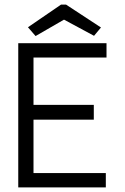

<svg xmlns="http://www.w3.org/2000/svg" viewBox="-20 -811 540 831"><path d="M59 0V-624H441V-562H125V-357H386V-293H125V-62H438V0ZM134 -655 101 -693 244 -791H266L417 -692L387 -656L257 -726Z"/></svg>

Font: Ligconsolata
Style: Regular
Weight: 400
Monospace: yes
Designer: Raph Levien, Cyreal, Brenton Simpson
Foundry: Raph Levien, Cyreal, Google
Version: Version 3.001; ttfautohint (v1.8.2.53-6de2)